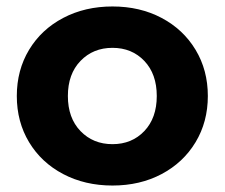

<svg xmlns="http://www.w3.org/2000/svg" viewBox="-20 -566 695 594"><path d="M32 -269Q32 -349 70 -412Q108 -475 175.5 -510.5Q243 -546 328 -546Q413 -546 480 -510.5Q547 -475 585 -412Q623 -349 623 -269Q623 -189 585 -126Q547 -63 480 -27.5Q413 8 328 8Q243 8 175.5 -27.5Q108 -63 70 -126Q32 -189 32 -269ZM465 -269Q465 -337 426.5 -377.5Q388 -418 328 -418Q268 -418 229 -377.5Q190 -337 190 -269Q190 -201 229 -160.5Q268 -120 328 -120Q388 -120 426.5 -160.5Q465 -201 465 -269Z"/></svg>

Font: mBank
Style: Bold
Weight: 700
Designer: Julieta Ulanovsky
Foundry: Julieta Ulanovsky
Version: Version 7.200